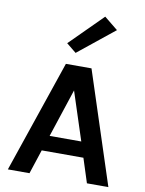

<svg xmlns="http://www.w3.org/2000/svg" viewBox="-101 -1022 828 1093"><g transform="rotate(10 313.0 -476.0)"><path d="M22 0 243 -649H391L603 0H479L434 -140H193L147 0ZM223 -229H406L315 -508ZM286.5 -720 230 -766 417 -952.5 496 -888.5Z"/></g></svg>

Font: Karla
Style: Bold
Weight: 700
Designer: Jonathan Pinhorn
Version: Version 2.004; ttfautohint (v1.8.4.7-5d5b);gftools[0.9.33]